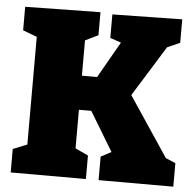

<svg xmlns="http://www.w3.org/2000/svg" viewBox="-51 -762 828 814"><g transform="rotate(5 363.0 -355.0)"><path d="M692 -91 639 -133 716 -100V0H398V-100L460 -133L457 -99L318 -329L369 -290H259L289 -329V-95L265 -137L344 -100V0H24V-100L104 -132L84 -95V-611L103 -575L24 -605V-705L344 -710V-612L266 -574L289 -616V-404L259 -435H386L336 -404L453 -609L468 -580L395 -605V-705L692 -710V-610L610 -574L651 -607L489 -346V-395Z"/></g></svg>

Font: Bitter Thin Black
Style: Regular
Weight: 900
Version: Version 3.020